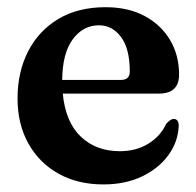

<svg xmlns="http://www.w3.org/2000/svg" viewBox="-20 -488 532 520"><path d="M465 -286Q465 -234.5 410 -234.5H150Q157.5 -157 199 -117.8Q240.5 -78.5 304.5 -78.5Q349 -78.5 382 -99Q415 -119.5 430 -152.5Q442 -166 450.5 -166Q464.5 -165.5 464 -146Q462 -103.5 436 -67.8Q410 -32 364.8 -10.2Q319.5 11.5 260 11.5Q190.5 11.5 138.2 -17.8Q86 -47 56.8 -99.5Q27.5 -152 27.5 -221.5Q27.5 -293 56.2 -349Q85 -405 138.2 -436.8Q191.5 -468.5 266 -468.5Q327 -468.5 371.5 -444.8Q416 -421 440.5 -379.8Q465 -338.5 465 -286ZM248 -419.5Q205 -419.5 177 -381.5Q149 -343.5 148.5 -271.5H307.5Q331.5 -271.5 331.5 -294.5Q331.5 -355.5 308 -387.5Q284.5 -419.5 248 -419.5Z"/></svg>

Font: Fraunces 72pt S050 SemiBold
Style: Regular
Weight: 600
Version: Version 1.000; ttfautohint (v1.8.3)